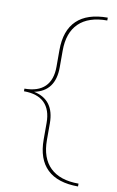

<svg xmlns="http://www.w3.org/2000/svg" viewBox="-93 -761 568 933"><g transform="rotate(10 191.5 -294.5)"><path d="M71 -294Q173 -273 173 -156V-74Q173 15 221 61.5Q269 108 361 108V122Q260 122 208.5 72.5Q157 23 157 -74V-156Q157 -221 123 -254.5Q89 -288 22 -288V-301Q89 -301 123 -334.5Q157 -368 157 -433V-515Q157 -612 208.5 -661.5Q260 -711 361 -711V-697Q269 -697 221 -650.5Q173 -604 173 -515V-433Q173 -315 71 -294Z"/></g></svg>

Font: Ysabeau Infant Thin
Style: Regular
Weight: 200
Designer: Christian Thalmann (Catharsis Fonts)
Version: Version 0.003